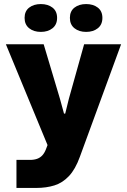

<svg xmlns="http://www.w3.org/2000/svg" viewBox="-20 -758 625 945"><path d="M61 167V29H127Q148 29 163 23.5Q178 18 188.5 6.5Q199 -5 206 -23L228 -81V-10L9 -540H195L275 -272L295 -199H301L319 -272L394 -540H576L373 14Q351 75 319.5 108.5Q288 142 248 154.5Q208 167 159 167ZM404 -601Q369 -601 346.5 -619Q324 -637 324 -670Q324 -703 346.5 -720.5Q369 -738 404 -738Q439 -738 461.5 -720.5Q484 -703 484 -670Q484 -637 461.5 -619Q439 -601 404 -601ZM181 -601Q146 -601 123.5 -619Q101 -637 101 -670Q101 -703 123.5 -720.5Q146 -738 181 -738Q216 -738 238.5 -720.5Q261 -703 261 -670Q261 -637 238.5 -619Q216 -601 181 -601Z"/></svg>

Font: Mona Sans ExtraLight ExtraBold
Style: Regular
Weight: 800
Version: Version 2.000